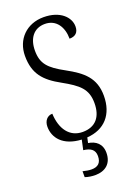

<svg xmlns="http://www.w3.org/2000/svg" viewBox="-175 -798 800 1100"><g transform="rotate(-20 225.0 -248.0)"><path d="M207 228C270 228 311 194 311 129C311 74 276 48 231 41L238 9C345 2 409 -69 409 -183C409 -292 348 -342 253 -394C159 -445 126 -481 126 -560C126 -634 163 -685 231 -685C301 -685 336 -627 336 -557C372 -557 392 -575 392 -612C392 -668 338 -724 237 -724C134 -724 62 -652 62 -551C62 -442 111 -388 206 -336C301 -283 344 -248 344 -162C344 -78 303 -29 225 -29C145 -29 100 -93 96 -187C65 -187 44 -162 44 -126C44 -59 91 4 204 10L191 70C233 75 259 90 259 130C259 173 236 190 199 190C184 190 165 187 146 182V218C165 225 190 228 207 228Z"/></g></svg>

Font: Noto Serif Armenian Condensed Light
Style: Regular
Weight: 300
Width: 3
Designer: Monotype Design Team
Foundry: Monotype Imaging Inc.
Version: Version 2.008